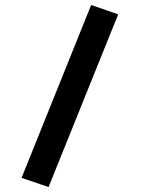

<svg xmlns="http://www.w3.org/2000/svg" viewBox="-20 -736 570 775"><path d="M67 -18 348 -716 457 -678 176 19Z"/></svg>

Font: TypoPRO Titillium Text
Style: 800 wt
Weight: 800
Designer: Accademia di Belle Arti di Urbino and others
Foundry: Accademia di Belle Arti di Urbino and others.
Version: Version 25.000